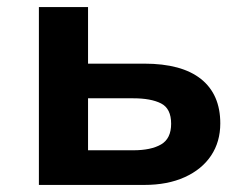

<svg xmlns="http://www.w3.org/2000/svg" viewBox="-20 -523 700 543"><path d="M90 0V-503H229V-343H388Q494 -343 548.5 -299.5Q603 -256 603 -174Q603 -122 577 -83Q551 -44 502.5 -22Q454 0 388 0ZM229 -98H357Q407 -98 435.5 -114.5Q464 -131 464 -173Q464 -216 435.5 -230.5Q407 -245 357 -245H229Z"/></svg>

Font: Nunito Sans 6pt
Style: Bold
Weight: 700
Version: Version 3.101;gftools[0.9.27]